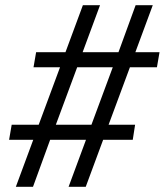

<svg xmlns="http://www.w3.org/2000/svg" viewBox="-20 -737 640 739"><path d="M41 -18 108 -199H15L25 -257H129L211 -478H109L119 -536H232L299 -717H365L298 -536H436L502 -717H568L501 -536H594L584 -478H480L398 -257H500L491 -199H377L310 -18H244L311 -199H173L107 -18ZM332 -257 414 -478H277L195 -257Z"/></svg>

Font: Iosevka SS04 Light Extended
Style: Italic
Weight: 300
Width: 7
Italic angle: -9°
Monospace: yes
Designer: Belleve Invis
Foundry: Belleve Invis
Version: Version 19.0.0; ttfautohint (v1.8.4)